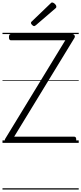

<svg xmlns="http://www.w3.org/2000/svg" viewBox="-20 -1149 653 1544"><path d="M39 0Q31 0 25.5 -5Q20 -10 18.5 -18Q17 -26 22 -33L505 -825H68Q61 -825 56.5 -830.5Q52 -836 52 -850Q52 -864 56.5 -869.5Q61 -875 68 -875H560Q574 -875 579.5 -864.5Q585 -854 578 -843L94 -50H576Q584 -50 588.5 -45Q593 -40 593 -26Q593 -12 588.5 -6Q584 0 576 0ZM254 -939Q248 -939 238.5 -948Q229 -957 229 -964Q229 -966 230 -969.5Q231 -973 235 -976L385 -1120Q389 -1124 392 -1126.5Q395 -1129 399 -1129Q406 -1129 414 -1123.5Q422 -1118 427.5 -1110.5Q433 -1103 433 -1096Q433 -1092 432 -1089Q431 -1086 425 -1081L268 -946Q263 -943 260.5 -941Q258 -939 254 -939ZM0 365H613V375H0ZM0 -20H613V0H0ZM0 -505H613V-500H0ZM0 -885H613V-875H0Z"/></svg>

Font: Playwrite GB J Guides
Style: Regular
Weight: 400
Designer: Veronika Burian, José Scaglione
Foundry: TypeTogether
Version: Version 1.003